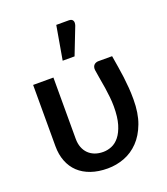

<svg xmlns="http://www.w3.org/2000/svg" viewBox="-139 -850 834 956"><g transform="rotate(-20 278.0 -372.0)"><path d="M478.5 -510Q483.5 -478.5 488.5 -449.2Q493.5 -420 497 -391.2Q500.5 -362.5 502.8 -333.2Q505 -304 505 -272Q505 -198.5 485.2 -145.8Q465.5 -93 432.5 -58.8Q399.5 -24.5 356.8 -8.2Q314 8 268 8Q218.5 8 179.8 -5.5Q141 -19 114.5 -44Q88 -69 74 -105Q60 -141 60 -185.5V-510H167.5V-185.5Q167.5 -160 175.2 -139.8Q183 -119.5 197.2 -105.5Q211.5 -91.5 231.2 -84.2Q251 -77 275 -77Q297.5 -77 320 -86.2Q342.5 -95.5 360.5 -118Q378.5 -140.5 389.8 -178Q401 -215.5 401 -272Q401 -297.5 398.2 -322.8Q395.5 -348 391.8 -373Q388 -398 383.2 -423.5Q378.5 -449 375 -474.5Q374 -484 376.5 -491Q379 -498 383.5 -502Q388 -506 393.8 -508Q399.5 -510 405 -510ZM239.5 -573 270.5 -751.5H337Q352.5 -751.5 358 -741.8Q363.5 -732 358 -715.5L302.5 -573Z"/></g></svg>

Font: Lato 2
Style: Regular
Weight: 600
Designer: Lukasz Dziedzic with Adam Twardoch and Botio Nikoltchev
Foundry: tyPoland Lukasz Dziedzic
Version: Version 2.015; 2015-08-06; http://www.latofonts.com/